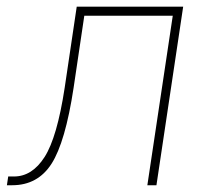

<svg xmlns="http://www.w3.org/2000/svg" viewBox="-38 -548 605 568"><path d="M-2 0H-17.6L-13.7 -25.9H3.4Q57.1 -25.9 94 -83.7Q130.9 -141.6 153.3 -288.1L189 -528.3H503.9L424.8 0H397.9L473.1 -501.5H211.4L179.7 -288.1Q155.3 -127.4 114.5 -63.7Q73.7 0 -2 0Z"/></svg>

Font: Roboto-ThinItalic
Style: Italic
Weight: 250
Italic angle: -12°
Designer: Google
Version: Version 1.100141; 2013; ttfautohint (v0.94.14-c901) -l 8 -r 